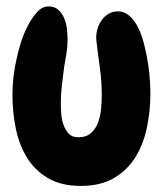

<svg xmlns="http://www.w3.org/2000/svg" viewBox="-20 -576 527 609"><path d="M457 -279.3Q457 -225.6 446.3 -172.9Q435.5 -120.1 410.2 -78.6Q384.8 -37.1 342.3 -11.7Q299.8 13.7 236.3 13.7Q173.8 13.7 131.8 -11.2Q89.8 -36.1 64.9 -77.1Q40 -118.2 29.8 -169.9Q19.5 -221.7 19.5 -275.4Q19.5 -334 33.2 -391.6Q36.1 -407.2 44.4 -435.1Q52.7 -462.9 65.9 -489.7Q79.1 -516.6 96.2 -536.1Q113.3 -555.7 133.8 -555.7Q153.3 -555.7 165 -544.9Q176.8 -534.2 183.6 -518.1Q190.4 -502 192.4 -483.9Q194.3 -465.8 194.3 -451.2Q194.3 -428.7 190.9 -407.2Q187.5 -385.7 183.6 -364.3Q179.7 -335 176.3 -305.7Q172.9 -276.4 172.9 -247.1Q172.9 -232.4 174.3 -214.4Q175.8 -196.3 181.6 -179.7Q187.5 -163.1 198.2 -151.9Q209 -140.6 228.5 -140.6Q253.9 -140.6 269 -154.3Q284.2 -168 291.5 -188.5Q298.8 -209 300.8 -232.4Q302.7 -255.9 302.7 -275.4Q302.7 -318.4 296.9 -359.9Q291 -401.4 286.1 -444.3Q285.2 -449.2 285.2 -458Q285.2 -472.7 290 -487.3Q294.9 -502 303.7 -513.7Q312.5 -525.4 325.2 -532.7Q337.9 -540 353.5 -540Q375 -540 391.6 -524.9Q408.2 -509.8 419.4 -485.8Q430.7 -461.9 438 -432.1Q445.3 -402.3 449.7 -373.5Q454.1 -344.7 455.6 -319.3Q457 -293.9 457 -279.3Z"/></svg>

Font: Chewy
Style: Regular
Weight: 400
Designer: Squid
Foundry: Font Diner, Inc DBA Sideshow
Version: Version 1.000